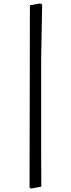

<svg xmlns="http://www.w3.org/2000/svg" viewBox="-20 -827 412 1116"><path d="M219.2 -480.5V47.9Q219.2 149.9 220.2 257.8L161.1 269L151.9 263.2V168.9L152.8 -275.9L153.8 -795.9L213.9 -807.1L225.1 -800.8Q219.2 -503.4 219.2 -480.5Z"/></svg>

Font: Alegreya-Regular
Style: Regular
Weight: 400
Designer: Juan Pablo del Peral
Foundry: Juan Pablo del Peral
Version: Version 1.003